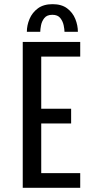

<svg xmlns="http://www.w3.org/2000/svg" viewBox="-20 -901 490 921"><path d="M364.8 -629.4H177.8V-379.3H321.2V-308.7H177.8V-70.6H364.8V0H89.1V-700H364.8ZM108.8 -748.4Q108.8 -779.4 121.7 -810.1Q134.6 -840.7 161.8 -860.9Q189 -881 232.2 -881Q275.4 -881 302.1 -860.9Q328.9 -840.7 341.2 -810.1Q353.6 -779.4 353.6 -748.4H289.4Q289.4 -759.6 285.5 -779.1Q281.6 -798.6 269.3 -814.3Q256.9 -830 231.2 -830Q205 -830 192.6 -814.3Q180.3 -798.6 176.7 -779.1Q173.1 -759.6 173.1 -748.4Z"/></svg>

Font: League Mono Thin Condensed
Style: Regular
Weight: 100
Width: 1
Designer: Tyler Finck
Foundry: The League of Moveable Type / Tyler Finck
Version: Version 2.300;RELEASE